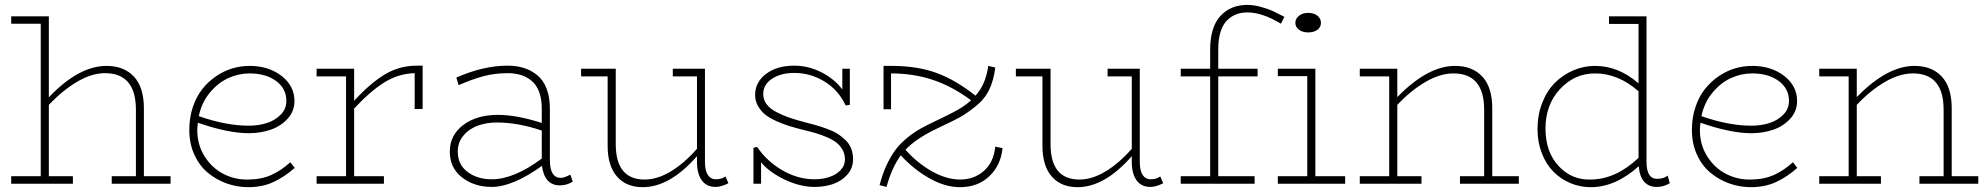

<svg xmlns="http://www.w3.org/2000/svg" viewBox="-20 -753 8146 787"><path d="M569.8 -30.8H679.2V0H438V-30.8H537.1V-303.2Q537.1 -453.1 410.2 -453.1Q356 -453.1 296.4 -418Q236.8 -382.8 180.2 -323.2V-30.8H278.8V0H25.9V-30.8H147V-655.8H25.9V-686H180.2V-354Q302.2 -482.9 417 -482.9Q487.8 -482.9 528.8 -439.2Q569.8 -395.5 569.8 -309.1Z M1169.9 -87.9 1188 -64.9Q1145.5 -27.3 1100.3 -6.6Q1055.2 14.2 997.6 14.2Q951.7 14.2 908.7 -1.2Q865.7 -16.6 831.3 -45.4Q796.9 -74.2 776.4 -119.6Q755.9 -165 755.9 -220.2Q755.9 -271 770.5 -314.5Q785.2 -357.9 809.6 -388.4Q834 -418.9 866 -440.7Q897.9 -462.4 932.6 -472.7Q967.3 -482.9 1002.9 -482.9Q1081.1 -482.9 1134 -441.9Q1187 -400.9 1187 -338.9Q1187 -297.4 1159.2 -266.6Q1131.3 -235.8 1089.6 -221.4Q1047.9 -207 1000 -207Q914.1 -207 791 -250Q788.6 -228 788.6 -220.2Q788.6 -159.7 818.6 -112.1Q848.6 -64.5 896.2 -40Q943.8 -15.6 997.6 -17.1Q1051.8 -17.6 1092.3 -35.9Q1132.8 -54.2 1169.9 -87.9ZM1002.9 -452.1Q958 -452.1 915.8 -432.9Q873.5 -413.6 839.8 -372.8Q806.2 -332 794.9 -276.9Q906.7 -237.8 1000 -237.8Q1038.6 -237.8 1072.5 -248.3Q1106.4 -258.8 1130.1 -282.5Q1153.8 -306.2 1153.8 -338.9Q1153.8 -390.1 1111.6 -421.1Q1069.3 -452.1 1002.9 -452.1Z M1688.5 -483.9H1712.4V-306.2H1679.7V-453.1Q1612.8 -451.2 1555.4 -415.3Q1498 -379.4 1431.6 -308.1V-30.8H1553.7V0H1277.8V-30.8H1398.4V-439.9H1277.8V-471.2H1431.6V-339.8Q1496.1 -410.6 1556.4 -447.3Q1616.7 -483.9 1688.5 -483.9Z M2317.9 -37.1 2327.6 -8.8Q2305.2 6.8 2274.4 6.8Q2243.2 6.8 2224.6 -13.9Q2206.1 -34.7 2201.7 -73.2Q2081.1 13.2 1995.6 13.2Q1923.8 13.2 1873.8 -25.9Q1823.7 -64.9 1823.7 -131.8Q1823.7 -198.7 1878.7 -240.5Q1933.6 -282.2 2020.5 -282.2Q2097.7 -282.2 2200.7 -249V-308.1Q2200.7 -347.7 2189.7 -376.7Q2178.7 -405.8 2158.7 -422.1Q2138.7 -438.5 2114.5 -445.8Q2090.3 -453.1 2060.5 -453.1Q2007.8 -453.1 1960.7 -440.4Q1913.6 -427.7 1859.9 -403.8L1850.6 -435.1Q1961.4 -483.9 2060.5 -483.9Q2096.7 -483.9 2126.7 -474.6Q2156.7 -465.3 2181.4 -445.6Q2206.1 -425.8 2220 -390.9Q2233.9 -356 2233.9 -308.1V-97.2Q2233.9 -23.9 2278.8 -23.9Q2292.5 -23.9 2317.9 -37.1ZM1856.4 -131.8Q1856.4 -78.1 1896.7 -48.1Q1937 -18.1 1995.6 -18.1Q2086.4 -18.1 2200.7 -103V-217.8Q2108.4 -249.5 2020.5 -251Q1977.1 -251.5 1940.7 -238.8Q1904.3 -226.1 1880.4 -198.2Q1856.4 -170.4 1856.4 -131.8Z M2953.6 -29.8 2965.8 -2Q2936.5 13.2 2913.1 13.2Q2876.5 13.2 2856.7 -13.7Q2836.9 -40.5 2836.9 -89.8V-112.8Q2725.6 14.2 2614.7 14.2Q2546.9 14.2 2508.8 -29.5Q2470.7 -73.2 2470.7 -155.8V-439.9H2361.8V-471.2H2503.9V-163.1Q2503.9 -17.1 2622.1 -17.1Q2674.8 -17.1 2730.2 -50.8Q2785.6 -84.5 2836.9 -143.1V-439.9H2737.8V-471.2H2869.6V-89.8Q2869.6 -53.2 2881.6 -35.6Q2893.6 -18.1 2914.1 -18.1Q2937.5 -18.1 2953.6 -29.8Z M3275.4 -252.9Q3304.7 -245.6 3325.2 -239.7Q3345.7 -233.9 3371.1 -224.6Q3396.5 -215.3 3413.6 -204.3Q3430.7 -193.4 3446 -178.5Q3461.4 -163.6 3469 -144Q3476.6 -124.5 3476.6 -101.1Q3476.6 -63.5 3452.9 -36.9Q3429.2 -10.3 3394.3 1.5Q3359.4 13.2 3318.4 13.2Q3259.8 13.2 3196.5 -16.8Q3133.3 -46.9 3099.6 -87.9V0H3068.4V-147L3083.5 -150.9Q3122.6 -92.3 3186.5 -55.2Q3250.5 -18.1 3318.4 -18.1Q3350.1 -18.1 3377.9 -26.9Q3405.8 -35.6 3424.6 -54.7Q3443.4 -73.7 3443.4 -100.1Q3443.4 -121.1 3433.6 -138.7Q3423.8 -156.2 3409.2 -168Q3394.5 -179.7 3370.4 -190.2Q3346.2 -200.7 3325.4 -206.8Q3304.7 -212.9 3274.4 -220.2Q3240.7 -228.5 3215.6 -236.3Q3190.4 -244.1 3162.4 -256.6Q3134.3 -269 3116.5 -283.4Q3098.6 -297.9 3086.9 -318.6Q3075.2 -339.4 3075.2 -363.8Q3075.2 -416 3119.9 -450Q3164.6 -483.9 3235.4 -483.9Q3293.9 -483.9 3347.7 -456.3Q3401.4 -428.7 3432.6 -386.2V-471.2H3463.4V-323.2L3446.3 -320.8Q3416.5 -384.3 3359.1 -419.2Q3301.8 -454.1 3235.4 -454.1Q3181.2 -454.1 3144.8 -430.4Q3108.4 -406.7 3108.4 -367.2Q3108.4 -344.7 3121.8 -326.4Q3135.3 -308.1 3161.1 -294.4Q3187 -280.8 3212.9 -271.7Q3238.8 -262.7 3275.4 -252.9Z M4059.6 -151.9 4089.4 -146Q4082.5 -75.7 4035.4 -30.8Q3988.3 14.2 3914.6 14.2Q3854 14.2 3789.6 -22.2Q3725.1 -58.6 3672.4 -116.2Q3635.7 -66.9 3613.8 13.2L3585.4 5.9Q3597.2 -40.5 3614.7 -77.6Q3632.3 -114.7 3651.6 -140.1Q3670.9 -165.5 3698.2 -187.7Q3725.6 -210 3750.5 -224.1Q3775.4 -238.3 3810.5 -254.9Q3891.6 -293 3921.9 -312.5Q3943.8 -326.7 3960.4 -341.8Q3883.8 -398.9 3804 -425.5Q3724.1 -452.1 3632.3 -452.1V-305.2H3601.6V-482.9H3634.8Q3739.7 -482.9 3818.6 -454.1Q3897.5 -425.3 3978.5 -360.8Q4021 -408.2 4030.8 -482.9L4059.6 -476.1Q4053.2 -423.3 4034.2 -384.3Q4015.1 -345.2 3977.3 -315.7Q3939.5 -286.1 3914.8 -272.5Q3890.1 -258.8 3835.9 -233.4Q3827.1 -229 3822.8 -227.1Q3735.8 -186 3691.4 -139.2Q3740.7 -84 3800.5 -50.5Q3860.4 -17.1 3915.5 -17.1Q3972.2 -17.1 4012.5 -52Q4052.7 -86.9 4059.6 -151.9Z M4735.8 -29.8 4748 -2Q4718.8 13.2 4695.3 13.2Q4658.7 13.2 4638.9 -13.7Q4619.1 -40.5 4619.1 -89.8V-112.8Q4507.8 14.2 4397 14.2Q4329.1 14.2 4291 -29.5Q4252.9 -73.2 4252.9 -155.8V-439.9H4144V-471.2H4286.1V-163.1Q4286.1 -17.1 4404.3 -17.1Q4457 -17.1 4512.5 -50.8Q4567.9 -84.5 4619.1 -143.1V-439.9H4520V-471.2H4651.9V-89.8Q4651.9 -53.2 4663.8 -35.6Q4675.8 -18.1 4696.3 -18.1Q4719.7 -18.1 4735.8 -29.8Z M4973.6 -551.8V-471.2H5134.8V-439.9H4973.6V-30.8H5122.6V0H4819.8V-30.8H4940.4V-439.9H4819.8V-471.2H4940.4V-548.8Q4940.4 -641.6 4982.2 -687.3Q5023.9 -732.9 5092.8 -732.9Q5119.1 -732.9 5148.9 -724.6Q5178.7 -716.3 5197 -707.8Q5215.3 -699.2 5244.6 -684.1L5230.5 -655.8Q5154.3 -702.1 5092.8 -702.1Q5068.4 -702.1 5048.1 -694.6Q5027.8 -687 5010.5 -670.4Q4993.2 -653.8 4983.4 -623.5Q4973.6 -593.3 4973.6 -551.8ZM5341.8 -620.1Q5319.3 -620.1 5304.4 -631.1Q5289.6 -642.1 5289.6 -659.2Q5289.6 -676.3 5304.4 -688.2Q5319.3 -700.2 5341.8 -700.2Q5365.7 -700.2 5380.1 -688.5Q5394.5 -676.8 5394.5 -659.2Q5394.5 -641.6 5380.1 -630.9Q5365.7 -620.1 5341.8 -620.1ZM5371.6 -30.8H5493.7V0H5217.8V-30.8H5338.4V-440.9H5217.8V-471.2H5371.6Z M6096.7 -30.8H6205.6V0H5964.4V-30.8H6063.5V-303.2Q6063.5 -452.1 5937.5 -452.1Q5882.8 -452.1 5822.8 -417Q5762.7 -381.8 5707.5 -323.2V-30.8H5806.6V0H5553.7V-30.8H5674.3V-439.9H5553.7V-471.2H5707.5V-355Q5832 -482.9 5944.3 -482.9Q6015.1 -482.9 6055.9 -439.2Q6096.7 -395.5 6096.7 -309.1Z M6815.9 -33.2 6824.2 -2Q6799.8 13.2 6771 13.2Q6737.8 13.2 6719 -8.5Q6700.2 -30.3 6697.3 -71.8Q6601.6 14.2 6501 14.2Q6456.1 14.2 6416.3 -2.7Q6376.5 -19.5 6346.7 -50Q6316.9 -80.6 6299.6 -125.5Q6282.2 -170.4 6282.2 -224.1Q6282.2 -282.2 6301.5 -331.5Q6320.8 -380.9 6353.5 -413.6Q6386.2 -446.3 6429 -464.6Q6471.7 -482.9 6518.1 -482.9Q6614.3 -482.9 6696.3 -411.1V-654.8H6575.2V-686H6729V-89.8Q6729 -20 6772 -20Q6799.3 -20 6815.9 -33.2ZM6314.9 -226.1Q6314.9 -130.4 6368.7 -72.5Q6422.4 -14.6 6501 -17.1Q6603.5 -18.1 6696.3 -106V-378.9Q6612.8 -452.1 6518.1 -452.1Q6434.1 -452.1 6374.5 -387.9Q6314.9 -323.7 6314.9 -226.1Z M7329.1 -87.9 7347.2 -64.9Q7304.7 -27.3 7259.5 -6.6Q7214.4 14.2 7156.7 14.2Q7110.8 14.2 7067.9 -1.2Q7024.9 -16.6 6990.5 -45.4Q6956.1 -74.2 6935.5 -119.6Q6915 -165 6915 -220.2Q6915 -271 6929.7 -314.5Q6944.3 -357.9 6968.8 -388.4Q6993.2 -418.9 7025.1 -440.7Q7057.1 -462.4 7091.8 -472.7Q7126.5 -482.9 7162.1 -482.9Q7240.2 -482.9 7293.2 -441.9Q7346.2 -400.9 7346.2 -338.9Q7346.2 -297.4 7318.4 -266.6Q7290.5 -235.8 7248.8 -221.4Q7207 -207 7159.2 -207Q7073.2 -207 6950.2 -250Q6947.8 -228 6947.8 -220.2Q6947.8 -159.7 6977.8 -112.1Q7007.8 -64.5 7055.4 -40Q7103 -15.6 7156.7 -17.1Q7210.9 -17.6 7251.5 -35.9Q7292 -54.2 7329.1 -87.9ZM7162.1 -452.1Q7117.2 -452.1 7075 -432.9Q7032.7 -413.6 6999 -372.8Q6965.3 -332 6954.1 -276.9Q7065.9 -237.8 7159.2 -237.8Q7197.8 -237.8 7231.7 -248.3Q7265.6 -258.8 7289.3 -282.5Q7313 -306.2 7313 -338.9Q7313 -390.1 7270.8 -421.1Q7228.5 -452.1 7162.1 -452.1Z M7980 -30.8H8088.9V0H7847.7V-30.8H7946.8V-303.2Q7946.8 -452.1 7820.8 -452.1Q7766.1 -452.1 7706.1 -417Q7646 -381.8 7590.8 -323.2V-30.8H7689.9V0H7437V-30.8H7557.6V-439.9H7437V-471.2H7590.8V-355Q7715.3 -482.9 7827.6 -482.9Q7898.4 -482.9 7939.2 -439.2Q7980 -395.5 7980 -309.1Z"/></svg>

Font: BioRhyme ExtraLight
Style: Regular
Weight: 275
Designer: Aoife Mooney
Foundry: Aoife Mooney Type
Version: Version 1.500;PS 001.500;hotconv 1.0.88;makeotf.lib2.5.64775